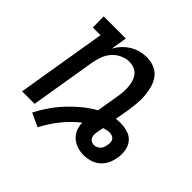

<svg xmlns="http://www.w3.org/2000/svg" viewBox="-151 -681 902 902"><g transform="rotate(45 300.0 -230.0)"><path d="M210 68 143 37Q160 3 182.5 -29.5Q205 -62 231.5 -90.5Q258 -119 289 -144.5Q320 -170 354 -189L373 -302Q376 -319 377 -336.5Q378 -354 376.5 -370.5Q375 -387 370 -402.5Q365 -418 355 -430.5Q345 -443 329.5 -449Q314 -455 297 -455Q274 -455 251 -444Q228 -433 212 -414Q196 -395 188 -372.5Q180 -350 176 -327L122 0H39L113 -447H62L61 -520H208L195 -440Q206 -460 221.5 -476.5Q237 -493 256.5 -505Q276 -517 297.5 -522.5Q319 -528 340 -528Q366 -528 390 -518.5Q414 -509 429 -489.5Q444 -470 451 -445.5Q458 -421 460.5 -395.5Q463 -370 460.5 -343.5Q458 -317 454 -290L442 -220Q449 -221 456.5 -221.5Q464 -222 472 -222Q497 -222 520.5 -214.5Q544 -207 558.5 -189Q573 -171 577 -146.5Q581 -122 577 -97L576 -95Q573 -74 563 -53.5Q553 -33 535.5 -18.5Q518 -4 496.5 2Q475 8 454 8Q432 8 411.5 1Q391 -6 375 -20Q359 -34 351 -54Q343 -74 343 -96Q301 -63 267.5 -21Q234 21 210 68ZM455 -60Q464 -60 472.5 -63.5Q481 -67 487.5 -74Q494 -81 497 -89.5Q500 -98 501 -107Q503 -116 502.5 -125Q502 -134 497 -141Q492 -148 483.5 -151Q475 -154 466 -154Q457 -154 448 -152Q439 -150 430 -147V-146Q429 -138 427 -130.5Q425 -123 424 -115Q422 -106 422 -96.5Q422 -87 425.5 -78.5Q429 -70 437.5 -65Q446 -60 455 -60Z"/></g></svg>

Font: Iosevka Etoile
Style: Italic
Weight: 400
Italic angle: -9°
Designer: Belleve Invis
Foundry: Belleve Invis
Version: Version 22.1.2; ttfautohint (v1.8.4)